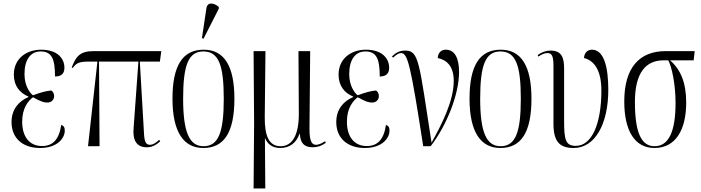

<svg xmlns="http://www.w3.org/2000/svg" viewBox="-20 -824 3949 1082"><path d="M206 10C303 10 345 -45 345 -88C345 -106 339 -116 325 -120C313 -37 277 -1 217 -1C144 -1 105 -56 105 -138C105 -214 138 -255 166 -276C207 -253 227 -246 246 -246C271 -246 285 -263 285 -282C285 -300 276 -310 269 -314C242 -312 208 -303 166 -287C151 -297 118 -338 118 -406C118 -488 152 -534 209 -534C272 -534 290 -492 290 -393C330 -393 343 -413 343 -443C343 -492 306 -544 212 -544C131 -544 58 -496 58 -403C58 -341 91 -300 140 -280V-277C86 -254 45 -208 45 -136C45 -47 106 10 206 10Z M476 0H541L538 -477H760L733 -104C726 -32 751 6 807 6C832 6 855 -2 883 -28L877 -36C857 -17 840 -8 826 -8C803 -8 793 -22 791 -81L768 -477H881L889 -536H508C427 -536 408 -503 384 -444L390 -441C412 -471 427 -477 488 -477H529Z M1127 -606 1213 -775V-785C1185 -809 1148 -815 1143 -776L1118 -609ZM1126 10C1241 10 1301 -75 1301 -268C1301 -451 1244 -544 1128 -544C1008 -544 952 -453 952 -268C952 -78 1016 10 1126 10ZM1127 0C1047 0 1012 -79 1012 -268C1012 -458 1042 -534 1126 -534C1212 -534 1241 -458 1241 -268C1241 -80 1212 0 1127 0Z M1409 238H1475L1473 -45H1474C1486 -16 1511 10 1559 10C1613 10 1650 -19 1668 -70H1670C1672 -18 1694 6 1742 6C1769 6 1793 -2 1816 -19L1812 -28C1787 -12 1772 -8 1761 -8C1736 -8 1724 -30 1724 -99L1728 -536H1662L1664 -186C1665 -69 1631 0 1561 0C1496 0 1471 -58 1472 -164L1476 -536H1409L1412 -131Z M2036 10C2133 10 2175 -45 2175 -88C2175 -106 2169 -116 2155 -120C2143 -37 2107 -1 2047 -1C1974 -1 1935 -56 1935 -138C1935 -214 1968 -255 1996 -276C2037 -253 2057 -246 2076 -246C2101 -246 2115 -263 2115 -282C2115 -300 2106 -310 2099 -314C2072 -312 2038 -303 1996 -287C1981 -297 1948 -338 1948 -406C1948 -488 1982 -534 2039 -534C2102 -534 2120 -492 2120 -393C2160 -393 2173 -413 2173 -443C2173 -492 2136 -544 2042 -544C1961 -544 1888 -496 1888 -403C1888 -341 1921 -300 1970 -280V-277C1916 -254 1875 -208 1875 -136C1875 -47 1936 10 2036 10Z M2365 0H2407C2500 -121 2567 -295 2567 -418C2567 -501 2540 -544 2492 -544C2466 -544 2448 -526 2447 -497C2498 -486 2537 -451 2537 -368C2537 -253 2467 -119 2412 -20C2341 -476 2342 -539 2263 -539C2232 -539 2210 -527 2189 -506L2195 -499C2213 -516 2227 -525 2240 -525C2278 -525 2294 -458 2365 0Z M2800 10C2915 10 2975 -75 2975 -268C2975 -451 2918 -544 2802 -544C2682 -544 2626 -453 2626 -268C2626 -78 2690 10 2800 10ZM2801 0C2721 0 2686 -79 2686 -268C2686 -458 2716 -534 2800 -534C2886 -534 2915 -458 2915 -268C2915 -80 2886 0 2801 0Z M3213 10C3333 10 3408 -125 3408 -318C3408 -447 3383 -544 3316 -544C3293 -544 3273 -529 3271 -497C3325 -484 3369 -433 3369 -314C3369 -123 3314 -2 3225 -2C3168 -2 3159 -35 3159 -140V-435C3159 -496 3148 -539 3082 -539C3056 -539 3033 -530 3010 -514L3014 -505C3034 -519 3050 -525 3066 -525C3093 -525 3099 -501 3099 -451V-127C3099 -29 3131 10 3213 10Z M3668 10C3790 10 3847 -96 3847 -246C3847 -359 3815 -433 3756 -484H3889L3895 -536H3732C3582 -536 3498 -442 3498 -252C3498 -87 3557 10 3668 10ZM3669 0C3592 0 3558 -81 3558 -250C3558 -416 3621 -484 3719 -484H3746C3766 -447 3787 -350 3787 -243C3787 -78 3746 0 3669 0Z"/></svg>

Font: Noto Serif Display ExtraCondensed Light
Style: Regular
Weight: 300
Width: 2
Designer: Monotype Design Team
Foundry: Monotype Imaging Inc.
Version: Version 2.009